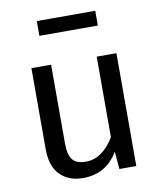

<svg xmlns="http://www.w3.org/2000/svg" viewBox="-84 -803 742 883"><g transform="rotate(-10 287.5 -362.0)"><path d="M233 12Q166 12 126 -28.5Q86 -69 86 -149V-527H178V-159Q178 -107 196 -83.5Q214 -60 259 -60Q336 -60 391 -151V-527H483V0H404L397 -82Q341 12 233 12ZM421 -667H148V-736H421Z"/></g></svg>

Font: Trujillo
Style: Regular
Weight: 400
Designer: Fira Sans original fonts by bBox Type GmbH, Carrois Corporate GbR, & Edenspiekermann AG / Changes by Cristiano Sobral
Foundry: Fira Sans original fonts by bBox Type GmbH, Carrois Corporate GbR, & Edenspiekermann AG / Changes by Cristiano Sobral
Version: Version 4.301;October 17, 2021;FontCreator 14.0.0.2814 64-bi